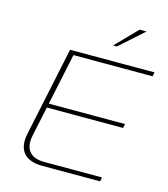

<svg xmlns="http://www.w3.org/2000/svg" viewBox="-127 -979 946 1078"><g transform="rotate(15 346.5 -440.0)"><path d="M202 -670 93 -153C72 -55 118 0 220 0H556L561 -24H225C142 -24 106 -70 124 -153L160 -323H603L608 -347H165L228 -646H688L693 -670ZM429 -756H451L590 -880H550Z"/></g></svg>

Font: LT Wave Thin
Style: Italic
Weight: 100
Designer: Daniel Lyons
Version: Version 2.5 (Glyphs App)